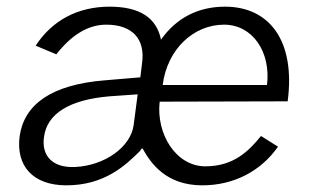

<svg xmlns="http://www.w3.org/2000/svg" viewBox="-20 -546 945 576"><path d="M459 -241 843 -242C867 -424 788 -526 655 -526C577 -526 510 -494 463 -427C450 -492 400 -526 309 -526C212 -526 136 -484 87 -409L149 -383C193 -439 242 -472 299 -472C376 -472 417 -430 406 -355L401 -314L294 -305C134 -292 53 -233 39 -138C27 -48 79 10 179 10C292 10 355 -48 401 -94C402 -98 406 -102 408 -100C433 -55 479 10 587 10C682 10 763 -33 814 -106L763 -138C727 -94 682 -47 596 -47C508 -47 448 -144 459 -241ZM652 -472C738 -472 793 -390 781 -291H468C482 -400 562 -472 652 -472ZM393 -263 381 -171C372 -104 293 -49 205 -45C137 -42 104 -79 112 -135C121 -206 190 -247 308 -257Z"/></svg>

Font: United Sans Light
Style: Italic
Weight: 300
Italic angle: -8°
Designer: Pablo Impallari, Rodrigo Fuenzalida (Modified by Dan O. Williams)
Version: Version 1.000;PS 001.000;hotconv 1.0.88;makeotf.lib2.5.64775